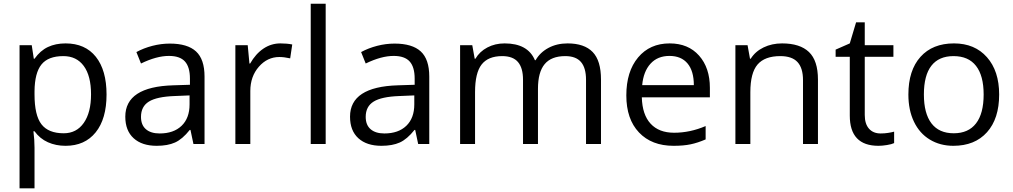

<svg xmlns="http://www.w3.org/2000/svg" viewBox="-20 -780 5488 1040"><path d="M335 9.8Q282.7 9.8 239.5 -9.5Q196.3 -28.8 167 -68.8H161.1Q167 -22 167 20V240.2H85.9V-535.2H151.9L163.1 -461.9H167Q198.2 -505.9 239.7 -525.4Q281.2 -544.9 335 -544.9Q441.4 -544.9 499.3 -472.2Q557.1 -399.4 557.1 -268.1Q557.1 -136.2 498.3 -63.2Q439.5 9.8 335 9.8ZM323.2 -476.1Q241.2 -476.1 204.6 -430.7Q168 -385.3 167 -286.1V-268.1Q167 -155.3 204.6 -106.7Q242.2 -58.1 325.2 -58.1Q394.5 -58.1 433.8 -114.3Q473.1 -170.4 473.1 -269Q473.1 -369.1 433.8 -422.6Q394.5 -476.1 323.2 -476.1Z M1027.8 0 1011.7 -76.2H1007.8Q967.8 -25.9 928 -8.1Q888.2 9.8 828.6 9.8Q749 9.8 703.9 -31.2Q658.7 -72.3 658.7 -147.9Q658.7 -310.1 918 -317.9L1008.8 -320.8V-354Q1008.8 -417 981.7 -447Q954.6 -477.1 895 -477.1Q828.1 -477.1 743.7 -436L718.8 -498Q758.3 -519.5 805.4 -531.7Q852.5 -543.9 899.9 -543.9Q995.6 -543.9 1041.7 -501.5Q1087.9 -459 1087.9 -365.2V0ZM844.7 -57.1Q920.4 -57.1 963.6 -98.6Q1006.8 -140.1 1006.8 -214.8V-263.2L925.8 -259.8Q829.1 -256.3 786.4 -229.7Q743.7 -203.1 743.7 -147Q743.7 -103 770.3 -80.1Q796.9 -57.1 844.7 -57.1Z M1499 -544.9Q1534.7 -544.9 1563 -539.1L1551.8 -463.9Q1518.6 -471.2 1493.2 -471.2Q1428.2 -471.2 1382.1 -418.5Q1335.9 -365.7 1335.9 -287.1V0H1254.9V-535.2H1321.8L1331.1 -436H1335Q1364.7 -488.3 1406.7 -516.6Q1448.7 -544.9 1499 -544.9Z M1744.1 0H1663.1V-759.8H1744.1Z M2245.1 0 2229 -76.2H2225.1Q2185.1 -25.9 2145.3 -8.1Q2105.5 9.8 2045.9 9.8Q1966.3 9.8 1921.1 -31.2Q1876 -72.3 1876 -147.9Q1876 -310.1 2135.3 -317.9L2226.1 -320.8V-354Q2226.1 -417 2199 -447Q2171.9 -477.1 2112.3 -477.1Q2045.4 -477.1 1960.9 -436L1936 -498Q1975.6 -519.5 2022.7 -531.7Q2069.8 -543.9 2117.2 -543.9Q2212.9 -543.9 2259 -501.5Q2305.2 -459 2305.2 -365.2V0ZM2062 -57.1Q2137.7 -57.1 2180.9 -98.6Q2224.1 -140.1 2224.1 -214.8V-263.2L2143.1 -259.8Q2046.4 -256.3 2003.7 -229.7Q1960.9 -203.1 1960.9 -147Q1960.9 -103 1987.5 -80.1Q2014.2 -57.1 2062 -57.1Z M3154.3 0V-348.1Q3154.3 -412.1 3127 -444.1Q3099.6 -476.1 3042 -476.1Q2966.3 -476.1 2930.2 -432.6Q2894 -389.2 2894 -298.8V0H2813V-348.1Q2813 -412.1 2785.6 -444.1Q2758.3 -476.1 2700.2 -476.1Q2624 -476.1 2588.6 -430.4Q2553.2 -384.8 2553.2 -280.8V0H2472.2V-535.2H2538.1L2551.3 -461.9H2555.2Q2578.1 -501 2619.9 -522.9Q2661.6 -544.9 2713.4 -544.9Q2838.9 -544.9 2877.4 -454.1H2881.3Q2905.3 -496.1 2950.7 -520.5Q2996.1 -544.9 3054.2 -544.9Q3145 -544.9 3190.2 -498.3Q3235.4 -451.7 3235.4 -349.1V0Z M3628.4 9.8Q3509.8 9.8 3441.2 -62.5Q3372.6 -134.8 3372.6 -263.2Q3372.6 -392.6 3436.3 -468.8Q3500 -544.9 3607.4 -544.9Q3708 -544.9 3766.6 -478.8Q3825.2 -412.6 3825.2 -304.2V-252.9H3456.5Q3459 -158.7 3504.2 -109.9Q3549.3 -61 3631.3 -61Q3717.8 -61 3802.2 -97.2V-24.9Q3759.3 -6.3 3720.9 1.7Q3682.6 9.8 3628.4 9.8ZM3606.4 -477.1Q3542 -477.1 3503.7 -435.1Q3465.3 -393.1 3458.5 -318.8H3738.3Q3738.3 -395.5 3704.1 -436.3Q3669.9 -477.1 3606.4 -477.1Z M4329.6 0V-346.2Q4329.6 -411.6 4299.8 -443.8Q4270 -476.1 4206.5 -476.1Q4122.6 -476.1 4083.5 -430.7Q4044.4 -385.3 4044.4 -280.8V0H3963.4V-535.2H4029.3L4042.5 -461.9H4046.4Q4071.3 -501.5 4116.2 -523.2Q4161.1 -544.9 4216.3 -544.9Q4313 -544.9 4361.8 -498.3Q4410.6 -451.7 4410.6 -349.1V0Z M4750 -57.1Q4771.5 -57.1 4791.5 -60.3Q4811.5 -63.5 4823.2 -66.9V-4.9Q4810.1 1.5 4784.4 5.6Q4758.8 9.8 4738.3 9.8Q4583 9.8 4583 -153.8V-472.2H4506.3V-511.2L4583 -544.9L4617.2 -659.2H4664.1V-535.2H4819.3V-472.2H4664.1V-157.2Q4664.1 -108.9 4687 -83Q4710 -57.1 4750 -57.1Z M5392.1 -268.1Q5392.1 -137.2 5326.2 -63.7Q5260.3 9.8 5144 9.8Q5072.3 9.8 5016.6 -23.9Q4960.9 -57.6 4930.7 -120.6Q4900.4 -183.6 4900.4 -268.1Q4900.4 -398.9 4965.8 -471.9Q5031.2 -544.9 5147.5 -544.9Q5259.8 -544.9 5325.9 -470.2Q5392.1 -395.5 5392.1 -268.1ZM4984.4 -268.1Q4984.4 -165.5 5025.4 -111.8Q5066.4 -58.1 5146 -58.1Q5225.6 -58.1 5266.8 -111.6Q5308.1 -165 5308.1 -268.1Q5308.1 -370.1 5266.8 -423.1Q5225.6 -476.1 5145 -476.1Q5065.4 -476.1 5024.9 -423.8Q4984.4 -371.6 4984.4 -268.1Z"/></svg>

Font: Samim FD
Style: FD
Weight: 400
Foundry: DejaVu fonts team - Redesigned by Saber Rastikerdar
Version: Version 4.0.5